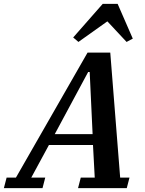

<svg xmlns="http://www.w3.org/2000/svg" viewBox="-74 -969 749 989"><path d="M-40 -54H8L377 -698H494L545 -54H593L579 0H328L342 -54H414L405 -222H178L87 -54H159L145 0H-54ZM208 -278H403L388 -598H380ZM303 -776 455 -949H532L610 -770L578 -753L479 -859L330 -753Z"/></svg>

Font: IBM Plex Serif SmBld
Style: Italic
Weight: 600
Italic angle: -14°
Designer: Mike Abbink, Paul van der Laan, Pieter van Rosmalen
Foundry: Bold Monday
Version: Version 3.001